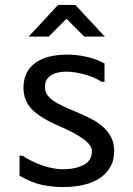

<svg xmlns="http://www.w3.org/2000/svg" viewBox="-20 -760 540 777"><path d="M71 -130Q114 -102 157.5 -88.5Q201 -75 234 -75Q285 -75 318.5 -92.5Q352 -110 352 -149Q352 -171 319.5 -196Q287 -221 210 -254Q144 -283 109.5 -317.5Q75 -352 75 -405Q75 -469 121 -504Q167 -539 252 -539Q290 -539 329 -530.5Q368 -522 403 -503V-429H391Q378 -438 360.5 -445.5Q343 -453 323.5 -458.5Q304 -464 284.5 -467Q265 -470 248 -470Q209 -470 185.5 -454.5Q162 -439 162 -409Q162 -392 169.5 -379Q177 -366 193.5 -354Q210 -342 236 -330Q262 -318 298 -303Q324 -292 350 -278.5Q376 -265 396.5 -247Q417 -229 429.5 -205Q442 -181 442 -150Q442 -110 425 -82Q408 -54 380 -36.5Q352 -19 314.5 -11Q277 -3 237 -3Q191 -3 149 -12Q107 -21 59 -49V-130ZM285 -740 404 -612H321L249 -684L177 -612H96L215 -740Z"/></svg>

Font: D2Coding ligature
Style: Regular
Weight: 400
Monospace: yes
Designer: Yong-Rak Park; Jeong-Hwan Yoon; Sang-Min Lee;
Foundry: NHN Corporation
Version: Version 1.3.2; Build 20180524